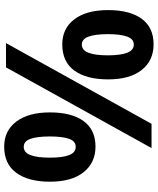

<svg xmlns="http://www.w3.org/2000/svg" viewBox="64 -828 773 942"><g transform="rotate(90 451.0 -357.5)"><path d="M198 -724Q278 -724 324 -665.5Q370 -607 370 -501Q370 -395 327 -335.5Q284 -276 198 -276Q120 -276 75 -335.5Q30 -395 30 -501Q30 -607 72.5 -665.5Q115 -724 198 -724ZM707 -714 311 0H192L588 -714ZM199 -627Q172 -627 160 -594Q148 -561 148 -500Q148 -439 160 -405.5Q172 -372 199 -372Q227 -372 239.5 -405Q252 -438 252 -500Q252 -561 239.5 -594Q227 -627 199 -627ZM700 -439Q779 -439 825.5 -380.5Q872 -322 872 -216Q872 -110 828.5 -50.5Q785 9 700 9Q622 9 577 -50.5Q532 -110 532 -216Q532 -322 574.5 -380.5Q617 -439 700 -439ZM701 -342Q673 -342 661.5 -309Q650 -276 650 -215Q650 -154 661.5 -120.5Q673 -87 701 -87Q729 -87 741.5 -120Q754 -153 754 -215Q754 -277 741.5 -309.5Q729 -342 701 -342Z"/></g></svg>

Font: Noto Sans Cherokee
Style: Bold
Weight: 700
Designer: Monotype Design Team
Foundry: Monotype Imaging Inc.
Version: Version 2.001; ttfautohint (v1.8.4.7-5d5b)